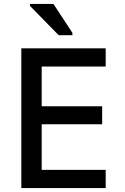

<svg xmlns="http://www.w3.org/2000/svg" viewBox="-20 -961 640 981"><path d="M89 0V-714H520V-621H193V-418H502V-326H193V-93H520V0ZM280 -781 133 -931V-941H253L350 -793V-781Z"/></svg>

Font: Noto Sans Mono Medium
Style: Regular
Weight: 500
Designer: Monotype Design Team
Foundry: Monotype Imaging Inc.
Version: Version 2.014